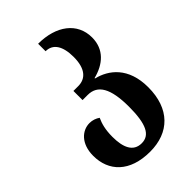

<svg xmlns="http://www.w3.org/2000/svg" viewBox="-234 -635 981 981"><g transform="rotate(-45 256.0 -144.5)"><path d="M251 253C389 253 477 168 477 13C477 -131 395 -192 316 -211V-214C395 -234 454 -283 454 -370C454 -476 366 -542 236 -542V-488C289 -488 317 -444 317 -366C317 -282 282 -244 228 -244H193V-178H230C302 -178 337 -119 337 14C337 139 310 192 251 192C190 192 168 139 168 63C168 10 178 -24 191 -52C176 -63 156 -70 135 -70C82 -70 30 -26 30 62C30 173 104 253 251 253Z"/></g></svg>

Font: Noto Serif Georgian Condensed Bold
Style: Regular
Weight: 700
Width: 3
Designer: Monotype Design Team, Akaki Razmadze
Foundry: Google LLC
Version: Version 2.003